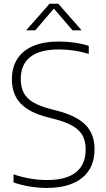

<svg xmlns="http://www.w3.org/2000/svg" viewBox="-20 -964 550 994"><path d="M50 -19.5V-61.5Q137 -32 223.5 -32Q323 -32 373.2 -72Q423.5 -112 423.5 -190Q423.5 -234 406.8 -263.5Q390 -293 354.5 -313Q319 -333 259 -348.5L226 -357Q132 -381 86.8 -428.5Q41.5 -476 41.5 -553.5Q41.5 -614 69 -658Q96.5 -702 151 -725.5Q205.5 -749 285 -749Q325 -749 365.5 -743.2Q406 -737.5 439.5 -726.5V-685Q365 -708 284 -708Q186 -708 136.8 -669Q87.5 -630 87.5 -556Q87.5 -512.5 102.8 -483.5Q118 -454.5 151.5 -434.5Q185 -414.5 242 -399.5L275 -391Q376 -365 422.8 -317.5Q469.5 -270 469.5 -192.5Q469.5 -95 405 -43Q340.5 9 221.5 9Q180 9 135.2 1.8Q90.5 -5.5 50 -19.5ZM402.5 -807H355.5L259 -919.5L162.5 -807H115.5L236.5 -944.5H282Z"/></svg>

Font: Encode Sans ExtraLight
Style: Regular
Weight: 275
Designer: Multiple Designers
Foundry: Impallari Type
Version: Version 2.000